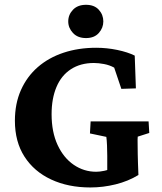

<svg xmlns="http://www.w3.org/2000/svg" viewBox="-20 -784 685 812"><path d="M362.3 8.8Q268.6 8.8 196.3 -24.9Q124 -58.6 83.5 -121.6Q43 -184.6 43 -273.4Q43 -345.7 68.4 -402.8Q93.8 -460 139.6 -500Q185.5 -540 248.5 -561Q311.5 -582 386.7 -582Q431.6 -582 476.1 -572.8Q520.5 -563.5 549.8 -548.8L554.7 -410.2L493.2 -408.2L462.9 -498Q443.4 -508.8 419.9 -513.2Q396.5 -517.6 377 -517.6Q320.3 -517.6 279.8 -491.2Q239.3 -464.8 218.8 -416Q198.2 -367.2 198.2 -300.8Q198.2 -225.6 223.6 -170.9Q249 -116.2 292 -86.9Q335 -57.6 386.7 -57.6Q401.4 -57.6 420.4 -61.5Q439.5 -65.4 454.1 -74.2L433.6 -21.5V-125Q433.6 -145.5 432.6 -168.9Q431.6 -192.4 429.7 -205.1L360.4 -219.7L363.3 -270.5H608.4L611.3 -221.7L562.5 -206.1Q561.5 -196.3 562 -175.8Q562.5 -155.3 562.5 -132.8Q562.5 -116.2 563.5 -94.7Q564.5 -73.2 565.4 -43.9Q522.5 -17.6 469.2 -4.4Q416 8.8 362.3 8.8ZM343.8 -623Q308.6 -623 288.6 -644.5Q268.6 -666 268.6 -693.4Q268.6 -721.7 288.6 -742.7Q308.6 -763.7 343.8 -763.7Q378.9 -763.7 397.9 -742.7Q417 -721.7 417 -693.4Q417 -666 397.9 -644.5Q378.9 -623 343.8 -623Z"/></svg>

Font: Crimson Pro ExtraLight
Style: Bold
Weight: 700
Version: Version 1.002